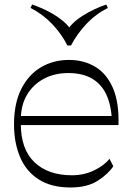

<svg xmlns="http://www.w3.org/2000/svg" viewBox="-20 -821 576 849"><path d="M292 8Q206 8 150.5 -28Q95 -64 68.5 -127Q42 -190 42 -271Q42 -364 74 -427.5Q106 -491 161 -523.5Q216 -556 285 -556Q351 -556 401.5 -525.5Q452 -495 479.5 -431.5Q507 -368 504 -268H64V-308H492L475 -270Q475 -342 454.5 -393Q434 -444 391 -471Q348 -498 282 -498Q221 -498 173.5 -472.5Q126 -447 99 -401Q72 -355 72 -291V-274Q72 -161 132.5 -103.5Q193 -46 298 -46Q352 -46 397 -68Q442 -90 464 -119L481 -86Q459 -52 412.5 -22Q366 8 292 8ZM450 -801 457 -786Q402 -758 361 -714Q320 -670 294 -620H278Q251 -673 209.5 -716Q168 -759 115 -786L122 -801Q163 -787 198.5 -768Q234 -749 261 -726Q288 -703 301 -677H271Q294 -719 345 -751Q396 -783 450 -801Z"/></svg>

Font: Savate ExtraLight
Style: Regular
Weight: 200
Designer: Max Esnée
Foundry: Plomb Type
Version: Version 2.000